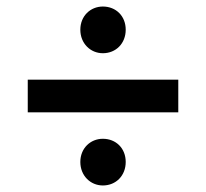

<svg xmlns="http://www.w3.org/2000/svg" viewBox="-20 -644 630 588"><path d="M295 -481C335 -481 365 -511 365 -553C365 -595 335 -624 295 -624C257 -624 226 -595 226 -553C226 -511 257 -481 295 -481ZM65 -400V-300H526V-400ZM295 -76C335 -76 365 -106 365 -148C365 -190 335 -219 295 -219C257 -219 226 -190 226 -148C226 -106 257 -76 295 -76Z"/></svg>

Font: Talent
Style: Bold
Weight: 600
Designer: Mike Powis
Version: Version 1.001;hotconv 1.0.109;makeotfexe 2.5.65596